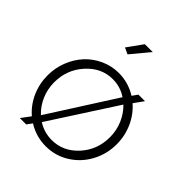

<svg xmlns="http://www.w3.org/2000/svg" viewBox="-203 -859 998 998"><g transform="rotate(45 296.0 -360.0)"><path d="M342.8 -730 258.8 -628.9 224.1 -645 285.2 -730ZM457 -467.8Q500.5 -430.2 525.1 -375.2Q549.8 -320.3 549.8 -258.8Q549.8 -187 516.8 -125.5Q483.9 -64 425.3 -27.1Q366.7 9.8 295.9 9.8Q225.1 9.8 165 -27.8L144 1H97.2L134.8 -49.8Q90.8 -87.4 66.4 -142.1Q42 -196.8 42 -258.8Q42 -313 61.5 -362.5Q81.1 -412.1 114.7 -448.7Q148.4 -485.4 195.8 -507.1Q243.2 -528.8 295.9 -528.8Q365.7 -528.8 425.8 -491.2L446.8 -521H495.1ZM91.8 -256.8Q91.8 -207 111.1 -162.6Q130.4 -118.2 164.1 -86.9L397.9 -453.1Q352.1 -483.9 295.9 -483.9Q212.9 -483.9 152.3 -416.7Q91.8 -349.6 91.8 -256.8ZM294.9 -35.2Q378.9 -35.2 439 -101.1Q499 -167 499 -259.8Q499 -309.1 480 -353.5Q460.9 -397.9 428.2 -429.2L192.9 -64.9Q239.3 -35.2 294.9 -35.2Z"/></g></svg>

Font: Rawline Light
Style: Regular
Weight: 300
Designer: Matt McInerney, Pablo Impallari, Rodrigo Fuenzalida
Foundry: Matt McInerney, Pablo Impallari, Rodrigo Fuenzalida
Version: Version 4.020;PS 004.020;hotconv 1.0.88;makeotf.lib2.5.64775